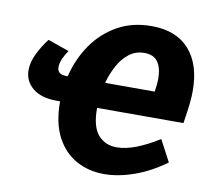

<svg xmlns="http://www.w3.org/2000/svg" viewBox="-81 -811 1003 915"><g transform="rotate(10 421.0 -353.0)"><path d="M774 -94Q700 -40 623.5 -13Q547 14 479 14Q403 14 343 -19.5Q283 -53 248 -120Q213 -187 213 -288Q213 -291 213 -291H195Q121 -291 80 -325Q39 -359 39 -412Q39 -450 59.5 -492Q80 -534 108 -570L211 -534Q197 -515 187 -492Q177 -469 177 -451Q177 -415 221 -415H228Q249 -501 296.5 -570Q344 -639 416 -679.5Q488 -720 581 -720Q700 -720 763.5 -649Q827 -578 827 -449Q827 -422 823.5 -388.5Q820 -355 810 -291H392V-288Q392 -200 426 -161Q460 -122 516 -122Q560 -122 612 -142.5Q664 -163 719 -198ZM569 -588Q527 -588 495.5 -563.5Q464 -539 442.5 -499.5Q421 -460 409 -415H649Q652 -433 653.5 -449Q655 -465 655 -480Q655 -529 635 -558.5Q615 -588 569 -588Z"/></g></svg>

Font: Bitter ExtraBold
Style: Italic
Weight: 800
Italic angle: -9°
Designer: Sol Matas, and Bitter project Authors
Foundry: Sol Matas
Version: Version 2.001